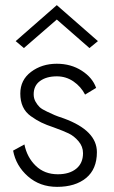

<svg xmlns="http://www.w3.org/2000/svg" viewBox="-20 -717 443 747"><path d="M201 -641 73 -530 41 -557 201 -697 361 -557 328 -530ZM75 -155Q85 -105 119 -72Q153 -39 205 -39Q250 -39 276.5 -60.5Q303 -82 303 -121Q303 -147 285.5 -167.5Q268 -188 247 -198Q226 -208 190 -221Q160 -231 140.5 -240.5Q121 -250 100 -265Q79 -280 69 -302Q59 -324 59 -353Q59 -406 101 -437.5Q143 -469 201 -469Q256 -469 298 -442Q340 -415 354 -375L311 -349Q295 -380 266 -400Q237 -420 201 -420Q161 -420 136 -402Q111 -384 111 -350Q111 -334 118.5 -321Q126 -308 134.5 -300Q143 -292 163.5 -282.5Q184 -273 193 -269Q202 -265 229 -256Q357 -209 357 -125Q357 -59 315 -24.5Q273 10 202 10Q135 10 88.5 -31Q42 -72 31 -131Z"/></svg>

Font: Renner* Light
Style: Light
Weight: 300
Version: Version 003.000 ; ttfautohint (v0.97) -l 8 -r 50 -G 200 -x 1